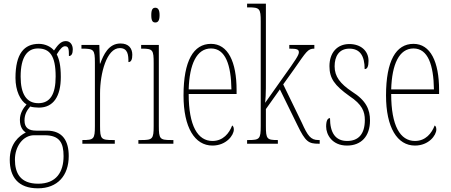

<svg xmlns="http://www.w3.org/2000/svg" viewBox="-20 -780 2446 1042"><path d="M186 242C292 242 353 173 353 67C353 -13 322 -71 234 -71H177C136 -71 113 -86 113 -126C113 -162 128 -183 144 -202C155 -198 177 -196 191 -196C270 -196 310 -257 310 -362C310 -426 301 -459 288 -485C308 -518 321 -529 333 -529C353 -529 354 -513 354 -476C368 -476 375 -489 375 -512C375 -536 362 -557 337 -557C308 -557 291 -531 273 -506C258 -525 227 -542 191 -542C111 -542 64 -489 64 -357C64 -288 90 -234 124 -213C106 -193 88 -165 88 -130C88 -91 104 -71 120 -61C84 -43 33 -1 33 87C33 180 78 242 186 242ZM188 -220C123 -220 92 -271 92 -364C92 -472 129 -517 186 -517C249 -517 282 -479 282 -365C282 -268 252 -220 188 -220ZM187 217C89 217 61 158 61 86C61 15 105 -46 165 -46H222C304 -46 325 -4 325 67C325 153 286 217 187 217Z M427 0H603V-20H592C529 -20 523 -25 523 -96V-274C523 -382 559 -519 630 -519C675 -519 677 -480 677 -443C693 -443 698 -460 698 -483C698 -517 679 -544 634 -544C569 -544 542 -483 524 -435H522L519 -536H422V-516H425C489 -516 495 -511 495 -440V-96C495 -25 489 -20 428 -20H427Z M823 -658C836 -658 846 -666 846 -698C846 -729 836 -738 823 -738C809 -738 801 -729 801 -698C801 -666 809 -658 823 -658ZM731 0H921V-20H908C848 -20 842 -26 842 -96V-536H746V-516H752C810 -516 814 -508 814 -437V-96C814 -26 808 -20 747 -20H731Z M1133 10C1208 10 1249 -46 1249 -77C1249 -90 1245 -96 1240 -99C1224 -57 1191 -15 1133 -15C1053 -15 1004 -97 1004 -270H1264V-291C1264 -445 1217 -542 1125 -542C1030 -542 976 -450 976 -262C976 -88 1037 10 1133 10ZM1236 -295H1004C1008 -431 1047 -517 1125 -517C1204 -517 1234 -427 1236 -295Z M1321 0H1488V-20H1485C1429 -20 1423 -26 1423 -96V-188L1499 -295L1594 -101C1638 -10 1655 0 1709 0H1715V-20H1708C1666 -20 1650 -43 1618 -114L1517 -322L1575 -403C1643 -500 1650 -516 1686 -516V-536H1550V-516C1592 -516 1602 -512 1602 -496C1602 -481 1584 -454 1518 -362L1419 -222C1424 -266 1423 -336 1423 -373V-760H1321V-740H1328C1389 -740 1395 -734 1395 -664V-96C1395 -26 1389 -20 1328 -20H1321Z M1863 10C1941 10 1988 -41 1988 -126C1988 -185 1968 -234 1890 -283C1826 -326 1796 -365 1796 -420C1796 -473 1819 -516 1876 -516C1933 -516 1959 -478 1959 -405C1974 -405 1980 -421 1980 -450C1980 -504 1938 -541 1876 -541C1809 -541 1768 -493 1768 -421C1768 -355 1795 -317 1876 -259C1946 -213 1960 -174 1960 -129C1960 -52 1925 -15 1864 -15C1800 -15 1771 -60 1771 -139C1758 -139 1750 -125 1750 -93C1750 -50 1782 10 1863 10Z M2232 10C2307 10 2348 -46 2348 -77C2348 -90 2344 -96 2339 -99C2323 -57 2290 -15 2232 -15C2152 -15 2103 -97 2103 -270H2363V-291C2363 -445 2316 -542 2224 -542C2129 -542 2075 -450 2075 -262C2075 -88 2136 10 2232 10ZM2335 -295H2103C2107 -431 2146 -517 2224 -517C2303 -517 2333 -427 2335 -295Z"/></svg>

Font: Noto Serif Armenian ExtraCondensed Thin
Style: Regular
Weight: 100
Width: 2
Designer: Monotype Design Team
Foundry: Monotype Imaging Inc.
Version: Version 2.008